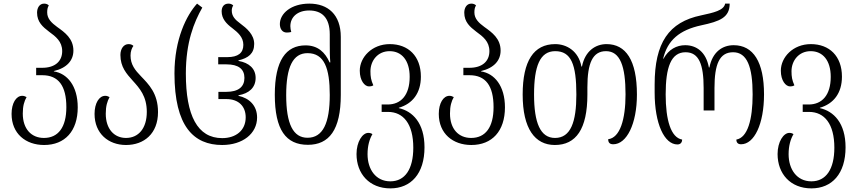

<svg xmlns="http://www.w3.org/2000/svg" viewBox="-20 -791 4742 1062"><path d="M224 11C339 11 410 -66 410 -197C410 -317 351 -385 278 -396V-398C350 -415 386 -457 386 -511C386 -578 338 -612 296 -642C266 -664 241 -687 241 -722C241 -738 243 -750 250 -761C244 -767 236 -771 224 -771C198 -771 185 -747 185 -721C185 -669 217 -642 251 -616C288 -589 324 -562 324 -508C324 -451 283 -416 214 -416H180V-375H214C303 -375 347 -317 347 -198C347 -87 302 -28 223 -28C154 -28 106 -77 106 -163C106 -205 114 -231 127 -254C118 -259 111 -261 103 -261C69 -261 44 -220 44 -161C44 -52 122 11 224 11Z M677 11C777 11 854 -52 854 -171C854 -275 802 -325 760 -369C727 -403 702 -434 702 -484C702 -506 709 -526 718 -537C712 -543 704 -547 691 -547C664 -547 646 -521 646 -487C646 -420 680 -383 714 -345C752 -303 792 -259 792 -172C792 -81 746 -28 677 -28C612 -28 565 -77 565 -162C565 -204 573 -230 586 -254C577 -259 570 -261 562 -261C528 -261 503 -220 503 -161C503 -52 580 11 677 11Z M1209 11C1322 11 1402 -52 1402 -141C1402 -207 1359 -248 1299 -261V-264C1358 -274 1394 -307 1394 -360C1394 -411 1358 -444 1299 -454V-457C1354 -470 1386 -495 1386 -548C1386 -600 1344 -635 1309 -661C1280 -682 1262 -702 1262 -732C1262 -742 1264 -751 1270 -761C1263 -767 1256 -771 1244 -771C1217 -771 1206 -751 1206 -728C1206 -687 1233 -659 1264 -636C1295 -612 1326 -586 1326 -543C1326 -498 1297 -475 1237 -475H1187V-435H1233C1299 -435 1332 -409 1332 -360C1332 -311 1299 -283 1232 -283H1188V-243H1232C1301 -243 1339 -202 1339 -142C1339 -69 1284 -27 1209 -27C1072 -27 1008 -152 1008 -384C1008 -558 1053 -668 1099 -749L1070 -771C1012 -707 945 -575 945 -385C945 -91 1052 11 1209 11Z M1683 10C1800 10 1865 -72 1865 -266V-587C1865 -710 1794 -771 1691 -771C1590 -771 1528 -716 1528 -658C1528 -632 1541 -611 1566 -611C1575 -611 1583 -612 1591 -614C1588 -625 1586 -635 1586 -646C1586 -697 1626 -733 1690 -733C1758 -733 1804 -696 1804 -601V-545C1804 -515 1804 -478 1807 -446H1803C1778 -502 1738 -540 1670 -540C1562 -540 1500 -457 1500 -267C1500 -72 1562 10 1683 10ZM1681 -29C1602 -29 1563 -104 1563 -265C1563 -420 1600 -497 1681 -497C1774 -497 1804 -413 1804 -266C1804 -110 1766 -29 1681 -29Z M2139 251C2253 251 2328 170 2328 24C2328 -111 2262 -176 2186 -193V-195C2262 -217 2308 -276 2308 -367C2308 -481 2238 -547 2136 -547C2037 -547 1970 -474 1970 -400C1970 -345 1997 -313 2021 -313C2029 -313 2037 -314 2045 -319C2032 -348 2029 -367 2029 -397C2029 -455 2069 -508 2135 -508C2202 -508 2246 -457 2246 -366C2246 -265 2198 -213 2124 -213H2091V-172H2126C2211 -172 2266 -106 2266 26C2266 145 2220 212 2139 212C2058 212 2013 145 2013 62C2013 15 2024 -22 2040 -49C2033 -54 2026 -56 2017 -56C1985 -56 1952 -7 1952 61C1952 170 2023 251 2139 251Z M2587 11C2702 11 2773 -66 2773 -197C2773 -317 2714 -385 2641 -396V-398C2713 -415 2749 -457 2749 -511C2749 -578 2701 -612 2659 -642C2629 -664 2604 -687 2604 -722C2604 -738 2606 -750 2613 -761C2607 -767 2599 -771 2587 -771C2561 -771 2548 -747 2548 -721C2548 -669 2580 -642 2614 -616C2651 -589 2687 -562 2687 -508C2687 -451 2646 -416 2577 -416H2543V-375H2577C2666 -375 2710 -317 2710 -198C2710 -87 2665 -28 2586 -28C2517 -28 2469 -77 2469 -163C2469 -205 2477 -231 2490 -254C2481 -259 2474 -261 2466 -261C2432 -261 2407 -220 2407 -161C2407 -52 2485 11 2587 11Z M3049 11C3166 11 3229 -77 3229 -268V-308C3229 -442 3258 -508 3332 -508C3410 -508 3440 -425 3440 -269C3440 -129 3409 -29 3344 -21C3344 -3 3352 7 3372 7C3446 7 3503 -105 3503 -268C3503 -459 3441 -547 3335 -547C3274 -547 3216 -509 3199 -423H3196C3180 -509 3114 -547 3051 -547C2932 -547 2871 -454 2871 -268C2871 -79 2939 11 3049 11ZM3050 -28C2969 -28 2934 -111 2934 -268C2934 -426 2967 -508 3051 -508C3139 -508 3168 -435 3168 -268C3168 -117 3137 -28 3050 -28Z M3727 8C3742 8 3753 -1 3753 -19C3691 -30 3662 -126 3662 -269C3662 -418 3691 -502 3772 -502C3846 -502 3872 -435 3872 -304V-180H3932V-304C3932 -435 3959 -502 4035 -502C4112 -502 4143 -422 4143 -269C4143 -128 4115 -30 4053 -19C4053 -3 4061 7 4079 7C4152 7 4206 -105 4206 -269C4206 -448 4147 -541 4038 -541C3977 -541 3921 -505 3904 -418H3901C3885 -505 3831 -541 3770 -541C3723 -541 3678 -518 3650 -466H3648C3672 -569 3739 -625 3859 -651C3962 -673 4016 -694 4016 -771H3991C3984 -733 3927 -721 3858 -706C3679 -669 3601 -554 3601 -324V-279C3601 -106 3655 8 3727 8Z M4468 251C4582 251 4657 170 4657 24C4657 -111 4591 -176 4515 -193V-195C4591 -217 4637 -276 4637 -367C4637 -481 4567 -547 4465 -547C4366 -547 4299 -474 4299 -400C4299 -345 4326 -313 4350 -313C4358 -313 4366 -314 4374 -319C4361 -348 4358 -367 4358 -397C4358 -455 4398 -508 4464 -508C4531 -508 4575 -457 4575 -366C4575 -265 4527 -213 4453 -213H4420V-172H4455C4540 -172 4595 -106 4595 26C4595 145 4549 212 4468 212C4387 212 4342 145 4342 62C4342 15 4353 -22 4369 -49C4362 -54 4355 -56 4346 -56C4314 -56 4281 -7 4281 61C4281 170 4352 251 4468 251Z"/></svg>

Font: Noto Serif Georgian Condensed Light
Style: Regular
Weight: 300
Width: 3
Designer: Monotype Design Team, Akaki Razmadze
Foundry: Google LLC
Version: Version 2.003